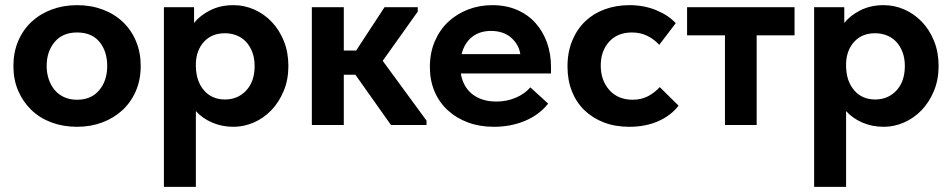

<svg xmlns="http://www.w3.org/2000/svg" viewBox="-20 -485 3694 745"><path d="M279 7Q225 7 179.5 -10Q134 -27 101.5 -58.5Q69 -90 50.5 -133Q32 -176 32 -229Q32 -282 50.5 -325.5Q69 -369 102 -400Q135 -431 180.5 -448Q226 -465 279 -465Q333 -465 378.5 -448Q424 -431 457 -399.5Q490 -368 508 -324.5Q526 -281 526 -229Q526 -175 507 -131.5Q488 -88 455 -57.5Q422 -27 377 -10Q332 7 279 7ZM279 -98Q334 -98 365 -135Q396 -172 396 -229Q396 -286 366 -322.5Q336 -359 279 -359Q223 -359 192 -322Q161 -285 161 -229Q161 -202 169 -178Q177 -154 192 -136Q207 -118 229 -108Q251 -98 279 -98Z M616 240V-457H733V-396Q756 -425 795.5 -445Q835 -465 886 -465Q928 -465 966.5 -448Q1005 -431 1034.5 -400Q1064 -369 1081.5 -325.5Q1099 -282 1099 -229Q1099 -176 1081 -132.5Q1063 -89 1033.5 -58Q1004 -27 965.5 -10Q927 7 886 7Q841 7 803 -9.5Q765 -26 740 -54V240ZM853 -356Q802 -356 772 -323.5Q742 -291 740 -240V-227Q741 -170 771.5 -134.5Q802 -99 853 -99Q903 -99 935.5 -134Q968 -169 968 -229Q968 -260 958.5 -284Q949 -308 933.5 -324Q918 -340 897 -348Q876 -356 853 -356Z M1190 -457H1314V-289H1362L1472 -457H1601V-440L1465 -249L1635 -17V0H1497L1359 -195H1314V0H1190Z M1896 7Q1841 7 1795.5 -10Q1750 -27 1717 -57.5Q1684 -88 1666 -130.5Q1648 -173 1648 -225Q1648 -280 1667 -324.5Q1686 -369 1719 -400Q1752 -431 1796 -448Q1840 -465 1890 -465Q1944 -465 1986.5 -446.5Q2029 -428 2058 -395.5Q2087 -363 2102.5 -319.5Q2118 -276 2118 -226V-200H1768Q1777 -147 1813.5 -119Q1850 -91 1906 -91Q1946 -91 1980.5 -105.5Q2015 -120 2038 -146L2107 -83Q2072 -39 2017 -16Q1962 7 1896 7ZM1885 -365Q1841 -365 1811.5 -341.5Q1782 -318 1771 -275H1999Q1993 -313 1963 -339Q1933 -365 1885 -365Z M2422 7Q2367 7 2323 -10Q2279 -27 2247.5 -57.5Q2216 -88 2199 -131Q2182 -174 2182 -227Q2182 -283 2200.5 -327.5Q2219 -372 2251 -402.5Q2283 -433 2327 -449Q2371 -465 2422 -465Q2480 -465 2527.5 -445Q2575 -425 2602 -395L2538 -311Q2518 -333 2491.5 -346Q2465 -359 2432 -359Q2376 -359 2343.5 -323Q2311 -287 2311 -231Q2311 -173 2344.5 -135.5Q2378 -98 2435 -98Q2468 -98 2494 -111.5Q2520 -125 2540 -147L2613 -75Q2583 -36 2533.5 -14.5Q2484 7 2422 7Z M2793 -348H2646V-457H3063V-348H2916V0H2793Z M3139 240V-457H3256V-396Q3279 -425 3318.5 -445Q3358 -465 3409 -465Q3451 -465 3489.5 -448Q3528 -431 3557.5 -400Q3587 -369 3604.5 -325.5Q3622 -282 3622 -229Q3622 -176 3604 -132.5Q3586 -89 3556.5 -58Q3527 -27 3488.5 -10Q3450 7 3409 7Q3364 7 3326 -9.5Q3288 -26 3263 -54V240ZM3376 -356Q3325 -356 3295 -323.5Q3265 -291 3263 -240V-227Q3264 -170 3294.5 -134.5Q3325 -99 3376 -99Q3426 -99 3458.5 -134Q3491 -169 3491 -229Q3491 -260 3481.5 -284Q3472 -308 3456.5 -324Q3441 -340 3420 -348Q3399 -356 3376 -356Z"/></svg>

Font: Tilda Sans Bold
Style: Regular
Weight: 700
Designer: ParaType Ltd
Foundry: ParaType Ltd
Version: Version 1.009